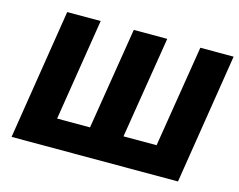

<svg xmlns="http://www.w3.org/2000/svg" viewBox="-98 -854 1251 1003"><g transform="rotate(15 527.5 -352.5)"><path d="M37 0 149 -705H330L242 -154H420L509 -705H690L601 -154H780L869 -705H1049L937 0Z"/></g></svg>

Font: Nunito Sans 7pt SemiCondensed Black
Style: Italic
Weight: 900
Width: 4
Italic angle: -9°
Designer: Vernon Adams
Foundry: Vernon Adams
Version: Version 3.101;gftools[0.9.27]